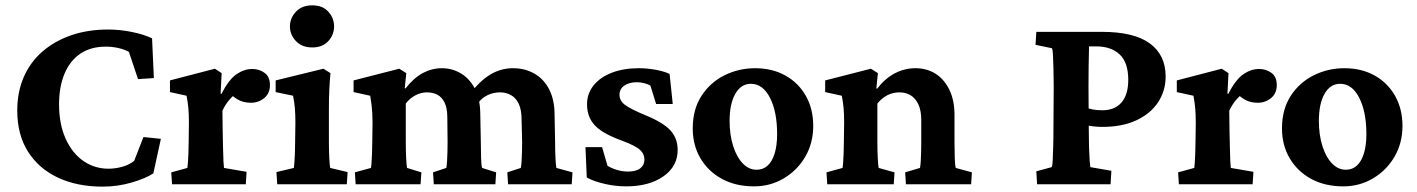

<svg xmlns="http://www.w3.org/2000/svg" viewBox="-20 -693 5328 722"><path d="M365.2 8.8Q270.5 8.8 198.2 -24.9Q126 -58.6 85.4 -122.6Q44.9 -186.5 44.9 -277.3Q44.9 -347.7 69.8 -404.3Q94.7 -460.9 141.1 -500.5Q187.5 -540 249.5 -561Q311.5 -582 386.7 -582Q430.7 -582 476.1 -572.8Q521.5 -563.5 551.8 -548.8L558.6 -399.4L499 -395.5L464.8 -498Q446.3 -507.8 423.8 -512.7Q401.4 -517.6 377.9 -517.6Q321.3 -517.6 282.2 -491.2Q243.2 -464.8 222.7 -416Q202.1 -367.2 202.1 -300.8Q202.1 -225.6 227.1 -170.9Q252 -116.2 293.9 -87.4Q335.9 -58.6 387.7 -58.6Q414.1 -58.6 439.9 -65.9Q465.8 -73.2 484.4 -87.9L519.5 -177.7L585 -170.9L556.6 -41Q526.4 -21.5 474.1 -6.3Q421.9 8.8 365.2 8.8Z M627 0 624 -44.9 684.6 -61.5Q685.5 -65.4 686.5 -79.6Q687.5 -93.8 688.5 -114.7Q689.5 -135.7 689.5 -159.2L690.4 -232.4Q690.4 -261.7 688.5 -284.7Q686.5 -307.6 681.6 -333L619.1 -346.7V-390.6L788.1 -434.6L813.5 -418L809.6 -340.8L812.5 -339.8Q840.8 -394.5 869.6 -414.1Q898.4 -433.6 928.7 -433.6Q955.1 -433.6 975.1 -418.9Q995.1 -404.3 995.1 -373Q995.1 -341.8 973.6 -324.2Q952.1 -306.6 923.8 -306.6Q900.4 -306.6 881.8 -314.9Q863.3 -323.2 840.8 -344.7L868.2 -341.8Q853.5 -331.1 839.8 -314.5Q826.2 -297.9 816.4 -276.4L817.4 -199.2Q818.4 -163.1 818.8 -134.3Q819.3 -105.5 820.3 -86.4Q821.3 -67.4 822.3 -61.5L907.2 -46.9L904.3 0Z M1022.5 0 1019.5 -45.9 1085 -61.5Q1085.9 -65.4 1086.9 -79.6Q1087.9 -93.8 1088.9 -114.3Q1089.8 -134.8 1089.8 -159.2L1090.8 -232.4Q1090.8 -261.7 1088.9 -285.2Q1086.9 -308.6 1082 -333L1016.6 -346.7V-390.6L1196.3 -434.6L1222.7 -418Q1219.7 -386.7 1218.3 -355Q1216.8 -323.2 1216.8 -283.2V-160.2Q1216.8 -127.9 1218.3 -98.6Q1219.7 -69.3 1221.7 -61.5L1287.1 -45.9L1284.2 0ZM1154.3 -514.6Q1115.2 -514.6 1092.8 -538.6Q1070.3 -562.5 1070.3 -593.8Q1070.3 -625 1092.8 -648.9Q1115.2 -672.9 1154.3 -672.9Q1193.4 -672.9 1214.8 -648.9Q1236.3 -625 1236.3 -593.8Q1236.3 -562.5 1214.8 -538.6Q1193.4 -514.6 1154.3 -514.6Z M1317.4 0 1314.5 -44.9 1375 -61.5Q1376 -65.4 1377 -79.6Q1377.9 -93.8 1378.9 -114.3Q1379.9 -134.8 1379.9 -159.2L1380.9 -232.4Q1380.9 -252 1379.9 -268.1Q1378.9 -284.2 1377 -300.3Q1375 -316.4 1372.1 -333L1309.6 -346.7V-390.6L1481.4 -434.6L1507.8 -418L1502 -361.3L1504.9 -360.4Q1536.1 -400.4 1570.3 -418.5Q1604.5 -436.5 1641.6 -436.5Q1679.7 -436.5 1712.4 -417.5Q1745.1 -398.4 1765.6 -359.9Q1786.1 -321.3 1786.1 -260.7L1788.1 -160.2Q1788.1 -127.9 1789.1 -98.6Q1790 -69.3 1793 -61.5L1845.7 -44.9L1842.8 0H1611.3L1608.4 -44.9L1658.2 -61.5Q1660.2 -70.3 1661.1 -86.4Q1662.1 -102.5 1662.6 -122.1Q1663.1 -141.6 1663.1 -159.2L1662.1 -251Q1662.1 -286.1 1651.9 -307.1Q1641.6 -328.1 1624.5 -336.9Q1607.4 -345.7 1585 -345.7Q1563.5 -345.7 1542 -334.5Q1520.5 -323.2 1505.9 -303.7V-160.2Q1505.9 -127.9 1507.3 -98.6Q1508.8 -69.3 1510.7 -61.5L1564.5 -44.9L1561.5 0ZM1890.6 0 1887.7 -44.9 1938.5 -61.5Q1940.4 -70.3 1941.4 -86.4Q1942.4 -102.5 1942.9 -122.1Q1943.4 -141.6 1943.4 -159.2L1941.4 -242.2Q1941.4 -280.3 1930.7 -302.7Q1919.9 -325.2 1901.4 -335.4Q1882.8 -345.7 1860.4 -345.7Q1835.9 -345.7 1814 -335.4Q1792 -325.2 1777.3 -304.7L1749 -341.8Q1784.2 -388.7 1823.7 -412.6Q1863.3 -436.5 1909.2 -436.5Q1955.1 -436.5 1990.7 -415.5Q2026.4 -394.5 2045.9 -355.5Q2065.4 -316.4 2065.4 -261.7L2067.4 -160.2Q2067.4 -127.9 2068.8 -98.6Q2070.3 -69.3 2072.3 -61.5L2132.8 -44.9L2129.9 0Z M2335 7.8Q2293.9 7.8 2253.9 -1.5Q2213.9 -10.7 2186.5 -25.4L2181.6 -139.6H2244.1L2264.6 -69.3Q2301.8 -47.9 2341.8 -47.9Q2372.1 -47.9 2387.7 -60.1Q2403.3 -72.3 2403.3 -92.8Q2403.3 -114.3 2386.2 -129.9Q2369.1 -145.5 2316.4 -165Q2244.1 -191.4 2215.8 -222.7Q2187.5 -253.9 2187.5 -300.8Q2187.5 -340.8 2211.9 -371.6Q2236.3 -402.3 2280.3 -419.4Q2324.2 -436.5 2381.8 -436.5Q2413.1 -436.5 2445.3 -430.7Q2477.5 -424.8 2498 -415L2509.8 -301.8H2447.3L2425.8 -371.1Q2416 -377 2401.9 -380.4Q2387.7 -383.8 2375 -383.8Q2345.7 -383.8 2327.6 -371.1Q2309.6 -358.4 2309.6 -336.9Q2309.6 -313.5 2331.1 -297.9Q2352.5 -282.2 2409.2 -258.8Q2473.6 -232.4 2501 -202.6Q2528.3 -172.9 2528.3 -128.9Q2528.3 -67.4 2474.6 -29.8Q2420.9 7.8 2335 7.8Z M2815.4 7.8Q2747.1 7.8 2695.3 -20Q2643.6 -47.9 2614.3 -97.2Q2585 -146.5 2585 -210Q2585 -282.2 2618.2 -333Q2651.4 -383.8 2705.1 -410.2Q2758.8 -436.5 2819.3 -436.5Q2883.8 -436.5 2933.1 -409.2Q2982.4 -381.8 3010.3 -332.5Q3038.1 -283.2 3038.1 -219.7Q3038.1 -155.3 3008.3 -104Q2978.5 -52.7 2927.7 -22.5Q2877 7.8 2815.4 7.8ZM2825.2 -54.7Q2849.6 -54.7 2866.7 -70.3Q2883.8 -85.9 2893.1 -116.2Q2902.3 -146.5 2902.3 -188.5Q2902.3 -272.5 2875.5 -325.2Q2848.6 -377.9 2803.7 -377.9Q2766.6 -377.9 2745.1 -340.3Q2723.6 -302.7 2723.6 -238.3Q2723.6 -186.5 2736.8 -144.5Q2750 -102.5 2772.9 -78.6Q2795.9 -54.7 2825.2 -54.7Z M3090.8 0 3087.9 -44.9 3148.4 -61.5Q3149.4 -65.4 3150.4 -79.1Q3151.4 -92.8 3152.3 -113.8Q3153.3 -134.8 3153.3 -159.2L3154.3 -233.4Q3154.3 -263.7 3152.3 -286.1Q3150.4 -308.6 3145.5 -333L3083 -346.7V-390.6L3254.9 -434.6L3281.2 -418L3275.4 -360.4L3278.3 -359.4Q3308.6 -398.4 3345.2 -417.5Q3381.8 -436.5 3422.9 -436.5Q3464.8 -436.5 3497.6 -416Q3530.3 -395.5 3549.8 -356Q3569.3 -316.4 3569.3 -260.7V-160.2Q3569.3 -127 3570.3 -98.1Q3571.3 -69.3 3574.2 -61.5L3634.8 -44.9L3631.8 0H3386.7L3383.8 -44.9L3439.5 -61.5Q3441.4 -70.3 3442.4 -86.4Q3443.4 -102.5 3443.8 -122.1Q3444.3 -141.6 3444.3 -159.2V-241.2Q3444.3 -278.3 3433.1 -301.3Q3421.9 -324.2 3403.8 -335Q3385.7 -345.7 3362.3 -345.7Q3337.9 -345.7 3316.9 -335Q3295.9 -324.2 3279.3 -303.7V-160.2Q3279.3 -127 3280.8 -98.1Q3282.2 -69.3 3284.2 -61.5L3343.8 -44.9L3340.8 0Z M3879.9 0 3877 -48.8 3934.6 -64.5Q3937.5 -68.4 3938.5 -87.9Q3939.5 -107.4 3940.4 -139.2Q3941.4 -170.9 3941.4 -210L3942.4 -367.2Q3942.4 -405.3 3941.4 -436.5Q3940.4 -467.8 3939.5 -487.8Q3938.5 -507.8 3935.5 -511.7L3874 -524.4L3877 -573.2H4124Q4244.1 -573.2 4303.7 -529.8Q4363.3 -486.3 4363.3 -405.3Q4363.3 -351.6 4335 -308.6Q4306.6 -265.6 4253.4 -240.7Q4200.2 -215.8 4125 -215.8Q4108.4 -215.8 4091.8 -217.8Q4075.2 -219.7 4059.6 -222.7V-290Q4071.3 -285.2 4087.4 -281.7Q4103.5 -278.3 4125 -278.3Q4171.9 -278.3 4197.3 -307.6Q4222.7 -336.9 4222.7 -392.6Q4222.7 -458 4190.4 -488.3Q4158.2 -518.6 4101.6 -518.6H4075.2Q4075.2 -511.7 4074.7 -492.7Q4074.2 -473.6 4073.7 -442.9Q4073.2 -412.1 4073.2 -367.2L4074.2 -210Q4074.2 -170.9 4075.2 -139.2Q4076.2 -107.4 4077.6 -88.4Q4079.1 -69.3 4080.1 -64.5L4159.2 -50.8L4156.2 0Z M4413.1 0 4410.2 -44.9 4470.7 -61.5Q4471.7 -65.4 4472.7 -79.6Q4473.6 -93.8 4474.6 -114.7Q4475.6 -135.7 4475.6 -159.2L4476.6 -232.4Q4476.6 -261.7 4474.6 -284.7Q4472.7 -307.6 4467.8 -333L4405.3 -346.7V-390.6L4574.2 -434.6L4599.6 -418L4595.7 -340.8L4598.6 -339.8Q4627 -394.5 4655.8 -414.1Q4684.6 -433.6 4714.8 -433.6Q4741.2 -433.6 4761.2 -418.9Q4781.2 -404.3 4781.2 -373Q4781.2 -341.8 4759.8 -324.2Q4738.3 -306.6 4710 -306.6Q4686.5 -306.6 4668 -314.9Q4649.4 -323.2 4627 -344.7L4654.3 -341.8Q4639.6 -331.1 4626 -314.5Q4612.3 -297.9 4602.5 -276.4L4603.5 -199.2Q4604.5 -163.1 4605 -134.3Q4605.5 -105.5 4606.4 -86.4Q4607.4 -67.4 4608.4 -61.5L4693.4 -46.9L4690.4 0Z M5031.2 7.8Q4962.9 7.8 4911.1 -20Q4859.4 -47.9 4830.1 -97.2Q4800.8 -146.5 4800.8 -210Q4800.8 -282.2 4834 -333Q4867.2 -383.8 4920.9 -410.2Q4974.6 -436.5 5035.2 -436.5Q5099.6 -436.5 5148.9 -409.2Q5198.2 -381.8 5226.1 -332.5Q5253.9 -283.2 5253.9 -219.7Q5253.9 -155.3 5224.1 -104Q5194.3 -52.7 5143.6 -22.5Q5092.8 7.8 5031.2 7.8ZM5041 -54.7Q5065.4 -54.7 5082.5 -70.3Q5099.6 -85.9 5108.9 -116.2Q5118.2 -146.5 5118.2 -188.5Q5118.2 -272.5 5091.3 -325.2Q5064.5 -377.9 5019.5 -377.9Q4982.4 -377.9 4960.9 -340.3Q4939.5 -302.7 4939.5 -238.3Q4939.5 -186.5 4952.6 -144.5Q4965.8 -102.5 4988.8 -78.6Q5011.7 -54.7 5041 -54.7Z"/></svg>

Font: Crimson Pro
Style: Bold
Weight: 700
Designer: Jacques Le Bailly
Foundry: Baron von Fonthausen
Version: Version 1.003